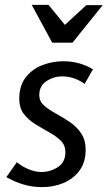

<svg xmlns="http://www.w3.org/2000/svg" viewBox="-20 -754 441 787"><path d="M327 -410Q284 -441 235 -441Q200 -441 170.5 -421.5Q141 -402 141 -364Q141 -339 160 -322Q179 -305 207.5 -289.5Q236 -274 264.5 -255Q293 -236 312 -208.5Q331 -181 331 -139Q331 -89 306 -55Q281 -21 240.5 -4Q200 13 153 13Q112 13 75.5 2Q39 -9 6 -28L49 -89Q71 -71 98 -60Q125 -49 150 -49Q186 -49 217 -69Q248 -89 248 -130Q248 -159 229 -177.5Q210 -196 182 -211.5Q154 -227 125.5 -244.5Q97 -262 78 -286.5Q59 -311 59 -349Q59 -403 85.5 -437Q112 -471 153.5 -487Q195 -503 240 -503Q306 -503 361 -470ZM246 -652 334 -733H401L277 -579H194L110 -734H179Z"/></svg>

Font: Rosario Light
Style: Italic
Weight: 300
Italic angle: -8.05°
Designer: Hector Gatti
Foundry: Omnibus Type
Version: Version 1.101; ttfautohint (v1.8.1.43-b0c9)